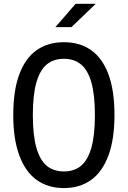

<svg xmlns="http://www.w3.org/2000/svg" viewBox="-20 -960 660 992"><path d="M310.2 11.7Q228.7 11.7 170.2 -29.8Q111.8 -71.2 80.2 -155.7Q48.5 -240.2 48.5 -365.7Q48.5 -492.8 80.1 -576.8Q111.7 -660.8 170.2 -701.4Q228.7 -742 310.2 -742Q391.7 -742 450.1 -701.4Q508.5 -660.8 540 -576.8Q571.5 -492.8 571.5 -365.7Q571.5 -240.2 539.9 -155.7Q508.3 -71.2 450 -29.8Q391.7 11.7 310.2 11.7ZM310.2 -656.2Q257.7 -656.2 222.3 -627.7Q187 -599.2 168.3 -535.1Q149.7 -471 149.7 -365.7Q149.7 -260 168.3 -195.8Q187 -131.5 222.3 -102.8Q257.7 -74.2 310.2 -74.2Q362.7 -74.2 397.9 -102.8Q433.2 -131.5 451.8 -195.7Q470.3 -259.8 470.3 -365.7Q470.3 -471.2 451.8 -535.2Q433.2 -599.2 397.9 -627.7Q362.7 -656.2 310.2 -656.2ZM349 -819.8 474.8 -940.5H370.7L266.2 -819.8Z"/></svg>

Font: Monaspace Neon Var ExtraLight
Style: Regular
Weight: 200
Designer: Riley Cran and the Lettermatic Team
Version: Version 1.200 (Monaspace Neon Var)